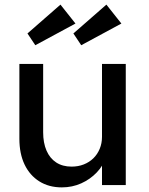

<svg xmlns="http://www.w3.org/2000/svg" viewBox="-20 -802 645 832"><path d="M64 -201V-525H167V-229Q167 -183 181.5 -149.5Q196 -116 223.5 -98Q251 -80 290 -80Q319 -80 343 -89.5Q367 -99 384.5 -116Q402 -133 412 -157Q422 -181 422 -209V-525H525V0H422V-110L440 -122Q428 -85 399.5 -55Q371 -25 332 -7.5Q293 10 248 10Q192 10 150.5 -16Q109 -42 86.5 -89Q64 -136 64 -201ZM332 -606 298 -657 441 -782 506 -700ZM242 -782 307 -700 133 -606 99 -657Z"/></svg>

Font: Our Lexend
Style: Regular
Weight: 400
Designer: Bonnie Shaver-Troup, Thomas Jockin
Foundry: Lexend
Version: Version 1.007